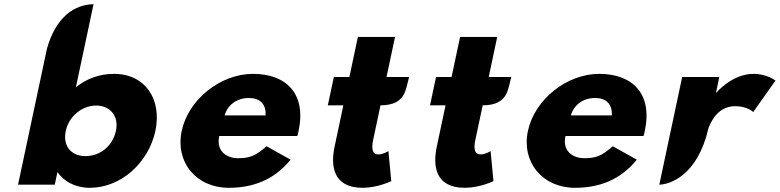

<svg xmlns="http://www.w3.org/2000/svg" viewBox="-20 -880 3715 915"><path d="M720.4 -256C752.3 -406 673.2 -528 523.2 -528C454.2 -528 392.3 -505 341.6 -464L425.8 -860C336.2 -858.6 246.4 -800.8 203.5 -647L66 0H241L253.3 -58H255.3C284.4 -16 337.8 15 407.8 15C557.8 15 688.5 -106 720.4 -256ZM532.4 -256C517.5 -186 458.9 -136 386.9 -136C317.9 -136 278.5 -186 293.4 -256C308.5 -327 372.1 -377 438.1 -377C505.1 -377 547.5 -327 532.4 -256Z M1396.8 -232C1399.1 -238 1401.4 -249 1402.9 -256C1441.2 -436 1341.7 -528 1185.7 -528C1030.7 -528 877.8 -406 845.9 -256C814.2 -107 915.3 15 1070.3 15C1184.3 15 1286.2 -22 1364.8 -119L1250.4 -183C1197.6 -137 1170.3 -126 1113.3 -126C1068.3 -126 1008 -153 1024.8 -232ZM1050.6 -330C1063.6 -377 1105.3 -413 1166.3 -413C1218.3 -413 1249.1 -384 1245.6 -330Z M1645 -513H1571L1542.3 -378H1616.3L1574.5 -181C1555.1 -90 1566.8 15 1707.8 15C1780.8 15 1844.6 -17 1844.6 -17L1831 -160C1831 -160 1806.6 -144 1783.6 -144C1755.6 -144 1748.5 -167 1758.7 -215L1793.3 -378C1918.4 -378.6 1912.4 -459.3 1930 -513H1822L1862.6 -704H1685.6Z M2132 -513H2058L2029.3 -378H2103.3L2061.5 -181C2042.1 -90 2053.8 15 2194.8 15C2267.8 15 2331.6 -17 2331.6 -17L2318 -160C2318 -160 2293.6 -144 2270.6 -144C2242.6 -144 2235.5 -167 2245.7 -215L2280.3 -378C2405.4 -378.6 2399.4 -459.3 2417 -513H2309L2349.6 -704H2172.6Z M3046.8 -232C3049.1 -238 3051.4 -249 3052.9 -256C3091.2 -436 2991.7 -528 2835.7 -528C2680.7 -528 2527.8 -406 2495.9 -256C2464.2 -107 2565.3 15 2720.3 15C2834.3 15 2936.2 -22 3014.8 -119L2900.4 -183C2847.6 -137 2820.3 -126 2763.3 -126C2718.3 -126 2658 -153 2674.8 -232ZM2700.6 -330C2713.6 -377 2755.3 -413 2816.3 -413C2868.3 -413 2899.1 -384 2895.6 -330Z M3122 0C3170.8 -0.7 3304.5 -41.6 3356.4 -270C3362.9 -282.2 3391.5 -374 3483.5 -374C3542.5 -374 3569.5 -346 3569.5 -346L3675.4 -496C3675.4 -496 3636.2 -528 3570.2 -528C3469.2 -528 3394.3 -439 3394.3 -439H3392.3L3408 -513H3231Z"/></svg>

Font: Hussar Nova
Style: 76
Weight: 700
Foundry: Cannot Into Space Fonts
Version: Version 0.99